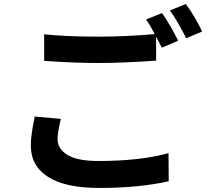

<svg xmlns="http://www.w3.org/2000/svg" viewBox="-20 -885 1040 953"><path d="M152.3 -306.6 282.2 -294.9Q265.6 -226.6 265.6 -195.3Q265.6 -145.5 315.4 -115.7Q365.2 -85.9 467.8 -85.9Q675.8 -85.9 816.4 -125L817.4 14.6Q670.9 47.9 472.7 47.9Q304.7 47.9 218.8 -6.8Q132.8 -61.5 132.8 -164.1Q132.8 -210.9 152.3 -306.6ZM705.1 -788.1 784.2 -820.3Q826.2 -759.8 864.3 -682.6L783.2 -648.4Q779.3 -656.2 769.5 -674.8Q759.8 -693.4 754.9 -703.1V-584Q588.9 -572.3 468.8 -572.3Q345.7 -572.3 199.2 -583V-714.8Q308.6 -703.1 467.8 -703.1Q606.4 -703.1 748 -715.8Q726.6 -757.8 705.1 -788.1ZM823.2 -833 902.3 -865.2Q948.2 -802.7 983.4 -728.5L904.3 -695.3Q857.4 -787.1 823.2 -833Z"/></svg>

Font: Gen Shin Gothic Bold
Style: Bold
Weight: 700
Designer: [Source Han Sans]
Ryoko NISHIZUKA  (kana & ideographs); Paul D. Hunt (Latin, Greek & Cyrillic); Wenlong ZHANG  (bopomofo
Version: Version 1.002.20150607